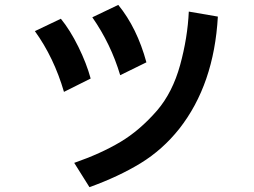

<svg xmlns="http://www.w3.org/2000/svg" viewBox="-20 -734 1040 787"><path d="M123 -606.4 229.5 -657.2Q267.6 -610.4 301.3 -542Q335 -473.6 351.6 -412.1L242.2 -357.4Q201.2 -498 123 -606.4ZM358.4 -663.1 464.8 -713.9Q542 -619.1 580.1 -478.5L472.7 -425.8Q434.6 -553.7 358.4 -663.1ZM284.2 -66.4Q393.6 -104.5 473.1 -151.9Q552.7 -199.2 624 -281.2Q687.5 -355.5 718.3 -467.3Q749 -579.1 753.9 -686.5L873 -666Q857.4 -387.7 714.8 -206.1Q646.5 -120.1 556.2 -64.9Q465.8 -9.8 346.7 33.2Z"/></svg>

Font: Gothic A1
Style: Bold
Weight: 700
Version: Version 2.50